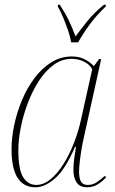

<svg xmlns="http://www.w3.org/2000/svg" viewBox="-20 -786 490 816"><path d="M131 10Q29 10 29 -152Q29 -201 40.5 -255Q52 -309 73.5 -360.5Q95 -412 126.5 -454Q158 -496 198 -521Q238 -546 286 -546Q317 -546 340 -534Q363 -522 379 -505L401 -535H410L336 -200Q331 -179 326.5 -152Q322 -125 319 -98.5Q316 -72 316 -56Q316 -29 324 -14.5Q332 0 353 0Q373 0 389.5 -10.5Q406 -21 426 -39L431 -32Q413 -13 393.5 -1.5Q374 10 350 10Q319 10 305 -11.5Q291 -33 292 -69Q292 -87 295.5 -113.5Q299 -140 303 -162H299Q257 -65 213.5 -27.5Q170 10 131 10ZM134 0Q165 0 194.5 -24Q224 -48 249.5 -88.5Q275 -129 294.5 -179Q314 -229 325 -281L372 -492Q359 -514 335 -525Q311 -536 285 -536Q243 -536 207.5 -510Q172 -484 144.5 -441Q117 -398 97.5 -346Q78 -294 68 -242.5Q58 -191 58 -148Q58 -64 79 -32Q100 0 134 0ZM282 -606Q279 -628 269.5 -656Q260 -684 248.5 -711.5Q237 -739 226 -758V-766H234Q258 -729 272.5 -699Q287 -669 301 -631Q323 -661 351 -696Q379 -731 422 -766H430L429 -758Q390 -721 361 -681.5Q332 -642 312 -606Z"/></svg>

Font: Noto Serif Display SemiCondensed Thin
Style: Italic
Weight: 100
Width: 4
Italic angle: -12°
Designer: Monotype Design Team
Foundry: Monotype Imaging Inc.
Version: Version 2.009